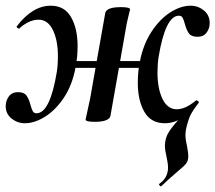

<svg xmlns="http://www.w3.org/2000/svg" viewBox="-29 -419 755 673"><path d="M535 234Q532 234 529.5 230Q527 226 530 225Q555 207 559 180Q560 176 560 168Q560 159 558 148Q556 137 555 132Q549 106 549 93Q549 65 563.5 42.5Q578 20 613 -17Q643 -49 658 -67L667 -58Q646 -31 638 -14Q630 3 623 34Q621 48 621 54Q621 70 627 96Q631 118 631 127Q631 144 624 153.5Q617 163 596 180Q554 216 536 234ZM-9 -47Q-9 -66 2 -81Q13 -96 34 -96Q55 -96 63.5 -84.5Q72 -73 78 -51Q82 -36 86 -29Q90 -22 99 -22Q146 -22 170 -166Q174 -191 174 -222Q174 -277 156.5 -313.5Q139 -350 106 -350Q87 -350 68 -340Q49 -330 39 -319H37Q34 -319 31 -322Q28 -325 30 -327Q85 -399 149 -399Q197 -399 220 -359Q243 -319 243 -257Q243 -218 236 -184Q225 -122 195.5 -77.5Q166 -33 129 -10Q92 13 58 13Q32 13 11.5 -3.5Q-9 -20 -9 -47ZM271 0Q272 -7 277.5 -30Q283 -53 287 -74L340 -374Q345 -394 395 -394Q427 -394 427 -386Q426 -381 420 -357.5Q414 -334 411 -312L358 -12Q356 -3 342.5 2.5Q329 8 303 8Q271 8 271 0ZM196 -205H509L505 -181H193ZM454 -129Q454 -168 461 -202Q473 -264 502.5 -308.5Q532 -353 568.5 -376Q605 -399 639 -399Q665 -399 685.5 -382.5Q706 -366 706 -338Q706 -319 695 -304.5Q684 -290 664 -290Q642 -290 633.5 -301.5Q625 -313 619 -335Q615 -350 611 -357Q607 -364 598 -364Q551 -364 527 -220Q523 -195 523 -164Q523 -109 540.5 -72.5Q558 -36 591 -36Q621 -36 658 -67H660Q663 -67 666 -64Q669 -61 667 -58Q609 13 549 13Q500 13 477 -27Q454 -67 454 -129Z"/></svg>

Font: Cormorant Garamond
Style: Bold Italic
Weight: 700
Italic angle: -10°
Designer: Christian Thalmann (Catharsis Fonts)
Foundry: Catharsis Fonts
Version: Version 4.000